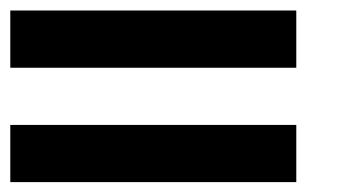

<svg xmlns="http://www.w3.org/2000/svg" viewBox="-20 -576 707 373"><path d="M555.6 -444.4H0V-555.6H555.6ZM555.6 -222.2H0V-333.3H555.6Z"/></svg>

Font: Pixeloid Mono
Style: Regular
Weight: 400
Monospace: yes
Designer: GGBotNet
Foundry: GGBotNet
Version: 0.5